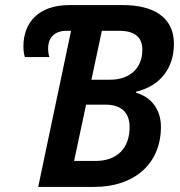

<svg xmlns="http://www.w3.org/2000/svg" viewBox="-20 -734 706 754"><path d="M130 0H351C503 0 612 -87 612 -236C612 -304 574 -353 514 -370L515 -374C611 -397 663 -468 663 -562C663 -669 579 -714 463 -714H252C133 -714 72 -647 72 -552C72 -536 74 -519 78 -510H174C171 -518 169 -531 169 -543C169 -586 194 -613 241 -613H259ZM413 -421H339L380 -613H448C511 -613 539 -587 539 -538C539 -465 488 -421 413 -421ZM355 -102H271L318 -323H395C459 -323 489 -289 489 -235C489 -154 442 -102 355 -102Z"/></svg>

Font: Noto Sans SemiCondensed SemiBold
Style: Italic
Weight: 600
Width: 4
Italic angle: -12°
Designer: Monotype Design Team
Foundry: Monotype Imaging Inc.
Version: Version 2.013